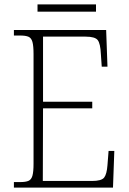

<svg xmlns="http://www.w3.org/2000/svg" viewBox="-20 -850 584 870"><path d="M43 0V-25H72Q96 -25 109 -30.5Q122 -36 127 -54Q132 -72 132 -108V-605Q132 -642 127 -660Q122 -678 109 -683.5Q96 -689 72 -689H43V-714H461L467 -548H441L437 -606Q435 -652 423 -668Q411 -684 368 -684H175V-389H398V-359H175L174 -30H397Q440 -30 452 -45.5Q464 -61 467 -102L472 -166H498L492 0ZM150 -797V-830H415V-797Z"/></svg>

Font: Noto Serif Lao SemiCondensed ExtraLight
Style: Regular
Weight: 200
Width: 4
Designer: Monotype Design Team
Foundry: Monotype Imaging Inc.
Version: Version 2.003; ttfautohint (v1.8.4.7-5d5b)